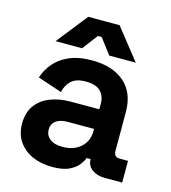

<svg xmlns="http://www.w3.org/2000/svg" viewBox="-107 -787 792 888"><g transform="rotate(15 289.0 -343.0)"><path d="M224 14Q171 14 129 -4.5Q87 -23 62.5 -58.5Q38 -94 38 -145Q38 -196 62.5 -230.5Q87 -265 130.5 -282.5Q174 -300 230 -300H366V-328Q366 -363 344 -385.5Q322 -408 274 -408Q227 -408 204 -386.5Q181 -365 174 -331L58 -370Q70 -408 96.5 -439.5Q123 -471 167.5 -490.5Q212 -510 276 -510Q374 -510 431 -461Q488 -412 488 -319V-134Q488 -104 516 -104H556V0H472Q435 0 411 -18Q387 -36 387 -66V-67H368Q364 -55 350 -35.5Q336 -16 306 -1Q276 14 224 14ZM246 -88Q299 -88 332.5 -117.5Q366 -147 366 -196V-206H239Q204 -206 184 -191Q164 -176 164 -149Q164 -122 185 -105Q206 -88 246 -88ZM216 -552H89L206 -700H356L473 -552H346L290 -626H272Z"/></g></svg>

Font: Space Grotesk Variable Light
Style: Regular
Weight: 300
Designer: Florian Karsten
Foundry: Florian Karsten
Version: Version 2.000